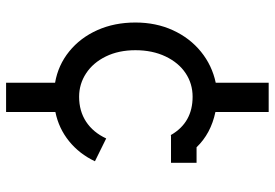

<svg xmlns="http://www.w3.org/2000/svg" viewBox="-156 -656 903 631"><g transform="rotate(90 295.5 -340.5)"><path d="M423 -452Q382 -522 298 -522Q255 -522 220.5 -499Q186 -476 165.5 -433Q145 -390 145 -334Q145 -279 165.5 -237Q186 -195 221 -172Q256 -149 298 -149Q345 -149 380 -172Q415 -195 435 -238L510 -201Q486 -150 444 -116Q402 -82 348 -71V91H252V-70Q194 -80 149 -116.5Q104 -153 79 -209Q54 -265 54 -334Q54 -402 79.5 -457.5Q105 -513 150 -549.5Q195 -586 252 -598V-772H348V-597Q419 -582 464 -535H515V-451H426L424 -450Q424 -450 424 -450.5Q424 -451 423 -451Z"/></g></svg>

Font: Arvo
Style: Regular
Weight: 400
Designer: Anton Koovit (Cyrillic Expansion: Cyreal)
Foundry: Anton Koovit, Yassin Baggar
Version: Version 3.000